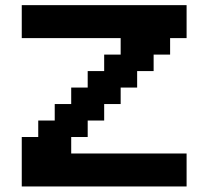

<svg xmlns="http://www.w3.org/2000/svg" viewBox="-20 -832 790 728"><path d="M62.5 -125V-312.5H125V-375H187.5V-437.5H250V-500H312.5V-562.5H375V-625H437.5V-687.5H62.5V-812.5H687.5V-687.5H625V-625H562.5V-562.5H500V-500H437.5V-437.5H375V-375H312.5V-312.5H250V-250H687.5V-125Z"/></svg>

Font: Better VCR
Style: Regular
Weight: 400
Designer: artdzyk
Foundry: https://fontstruct.com
Version: Version 1.0